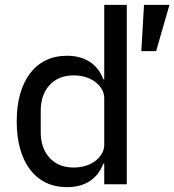

<svg xmlns="http://www.w3.org/2000/svg" viewBox="-20 -760 719 792"><path d="M410 -85H406Q388 -37 349.5 -12.5Q311 12 257 12Q208 12 169.5 -6.5Q131 -25 104 -60.5Q77 -96 63 -146Q49 -196 49 -259Q49 -322 63 -372Q77 -422 104 -457.5Q131 -493 169.5 -511.5Q208 -530 257 -530Q311 -530 349.5 -505.5Q388 -481 406 -433H410V-740H503V0H410ZM284 -69Q310 -69 333 -76Q356 -83 373 -96Q390 -109 400 -126Q410 -143 410 -164V-354Q410 -375 400 -392Q390 -409 373 -422Q356 -435 333 -442Q310 -449 284 -449Q221 -449 184.5 -409Q148 -369 148 -303V-215Q148 -149 184.5 -109Q221 -69 284 -69ZM624 -549H563L574 -740H679Z"/></svg>

Font: IBM Plex Sans Text
Style: Regular
Weight: 450
Designer: Mike Abbink, Paul van der Laan, Pieter van Rosmalen
Foundry: Bold Monday
Version: Version 3.005